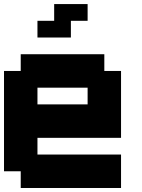

<svg xmlns="http://www.w3.org/2000/svg" viewBox="-20 -937 707 957"><path d="M0 -83.3V-583.3H83.3V-666.7H500V-583.3H583.3V-250H166.7V-166.7H583.3V0H83.3V-83.3ZM166.7 -416.7H416.7V-500H166.7ZM166.7 -750V-833.3H250V-916.7H416.7V-833.3H333.3V-750Z"/></svg>

Font: Galmuri11 Bold
Style: Regular
Weight: 700
Designer: Lee Minseo (quiple)
Version: Version 2.397;hotconv 1.1.1;makeotfexe 2.6.0 DEVELOPMENT